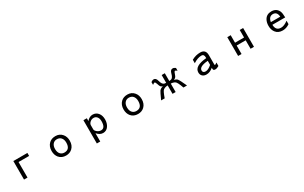

<svg xmlns="http://www.w3.org/2000/svg" viewBox="345 -2518 7310 4621"><g transform="rotate(-30 4000.0 -207.0)"><path d="M426.8 -435.5V-3.9H330.1V-518.6H720.7V-435.5Z M1504.9 -533.2Q1621.1 -533.2 1691.4 -448.2Q1752 -376 1752 -265.6Q1752 -135.7 1672.9 -61.5Q1604.5 2.9 1500 2.9Q1377.9 2.9 1307.6 -81.1Q1248 -154.3 1248 -265.6Q1248 -393.6 1327.1 -468.8Q1394.5 -533.2 1504.9 -533.2ZM1497.1 -450.2Q1424.8 -450.2 1381.8 -395.5Q1343.8 -346.7 1343.8 -265.6Q1343.8 -170.9 1392.6 -122.1Q1434.6 -80.1 1500 -80.1Q1656.2 -80.1 1656.2 -267.6Q1656.2 -358.4 1607.4 -408.2Q1565.4 -450.2 1497.1 -450.2Z M2282.2 120.1V-526.4H2377V-449.2Q2449.2 -533.2 2537.1 -533.2Q2635.7 -533.2 2694.3 -455.1Q2744.1 -387.7 2744.1 -284.2Q2744.1 -176.8 2691.4 -100.6Q2636.7 -21.5 2542 -21.5Q2452.1 -21.5 2377 -110.4V120.1ZM2377 -331.1V-217.8Q2377 -182.6 2422.9 -143.6Q2471.7 -101.6 2531.2 -101.6Q2648.4 -101.6 2648.4 -289.1Q2648.4 -362.3 2614.3 -407.2Q2579.1 -453.1 2519.5 -453.1Q2463.9 -453.1 2419.9 -414.1Q2377 -375 2377 -331.1Z M3504.9 -533.2Q3621.1 -533.2 3691.4 -448.2Q3752 -376 3752 -265.6Q3752 -135.7 3672.9 -61.5Q3604.5 2.9 3500 2.9Q3377.9 2.9 3307.6 -81.1Q3248 -154.3 3248 -265.6Q3248 -393.6 3327.1 -468.8Q3394.5 -533.2 3504.9 -533.2ZM3497.1 -450.2Q3424.8 -450.2 3381.8 -395.5Q3343.8 -346.7 3343.8 -265.6Q3343.8 -170.9 3392.6 -122.1Q3434.6 -80.1 3500 -80.1Q3656.2 -80.1 3656.2 -267.6Q3656.2 -358.4 3607.4 -408.2Q3565.4 -450.2 3497.1 -450.2Z M4457 -309.6V-526.4H4543.9V-309.6Q4579.1 -311.5 4599.6 -318.4Q4650.4 -335 4677.7 -442.4Q4700.2 -533.2 4761.7 -533.2Q4802.7 -533.2 4840.8 -502V-424.8L4833 -430.7Q4798.8 -456.1 4785.2 -456.1Q4762.7 -456.1 4727.5 -344.7Q4710 -297.9 4653.3 -277.3Q4710.9 -264.6 4737.3 -238.3Q4774.4 -194.3 4859.4 -3.9H4760.7Q4698.2 -185.5 4654.3 -208Q4609.4 -236.3 4543.9 -238.3V-3.9H4457V-238.3Q4383.8 -235.4 4336.9 -202.1Q4298.8 -177.7 4239.3 -3.9H4140.6Q4147.5 -18.6 4154.3 -34.2Q4217.8 -176.8 4245.1 -217.8Q4279.3 -262.7 4346.7 -277.3Q4305.7 -293 4291 -311.5Q4276.4 -331.1 4253.9 -401.4Q4237.3 -456.1 4214.8 -456.1Q4201.2 -456.1 4159.2 -424.8V-502Q4197.3 -533.2 4238.3 -533.2Q4298.8 -533.2 4322.3 -442.4Q4351.6 -329.1 4410.2 -315.4Q4427.7 -310.5 4457 -309.6Z M5588.9 -75.2Q5499 2.9 5401.4 2.9Q5324.2 2.9 5283.2 -43.9Q5251 -81.1 5251 -136.7Q5251 -315.4 5588.9 -342.8V-364.3Q5588.9 -454.1 5517.6 -454.1Q5410.2 -454.1 5290 -374V-469.7Q5403.3 -533.2 5527.3 -533.2Q5680.7 -533.2 5680.7 -372.1V-118.2Q5680.7 -94.7 5689.5 -94.7Q5705.1 -94.7 5749 -128.9V-32.2Q5690.4 2.9 5643.6 2.9Q5588.9 2.9 5588.9 -43ZM5588.9 -268.6Q5342.8 -249 5342.8 -139.6Q5342.8 -72.3 5420.9 -72.3Q5493.2 -72.3 5588.9 -155.3Z M6375 -317.4H6626V-526.4H6720.7V-3.9H6626V-239.3H6375V-3.9H6280.3V-526.4H6375Z M7712.9 -60.5Q7622.1 2.9 7521.5 2.9Q7393.6 2.9 7329.1 -84Q7274.4 -157.2 7274.4 -264.6Q7274.4 -360.4 7314.5 -429.7Q7374 -534.2 7506.8 -534.2Q7645.5 -534.2 7700.2 -416Q7724.6 -361.3 7725.6 -241.2H7369.1Q7372.1 -75.2 7519.5 -75.2Q7606.4 -75.2 7712.9 -156.2ZM7369.1 -315.4H7630.9Q7621.1 -459 7505.9 -459Q7393.6 -459 7369.1 -315.4Z"/></g></svg>

Font: MotoyaLCedar
Style: W3 mono
Weight: 400
Version: Version 1.01